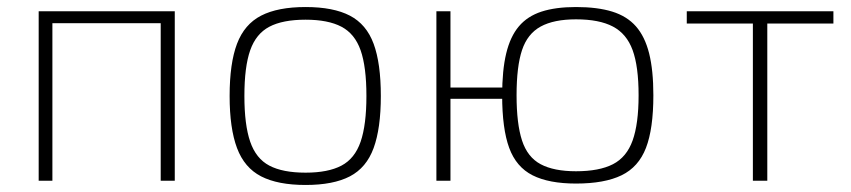

<svg xmlns="http://www.w3.org/2000/svg" viewBox="-20 -514 2419 546"><path d="M477 -482V0H437V-482ZM129 -482V0H90V-482ZM445 -482V-448H124V-482Z M849 -494Q928 -494 975 -469.5Q1022 -445 1042.5 -389.5Q1063 -334 1063 -241Q1063 -149 1042.5 -93Q1022 -37 975 -12.5Q928 12 849 12Q770 12 722.5 -12.5Q675 -37 654 -93Q633 -149 633 -241Q633 -334 654 -389.5Q675 -445 722.5 -469.5Q770 -494 849 -494ZM849 -458Q784 -458 746 -438Q708 -418 691.5 -371Q675 -324 675 -241Q675 -159 691.5 -111Q708 -63 746 -43Q784 -23 849 -23Q913 -23 951 -43Q989 -63 1005.5 -111Q1022 -159 1022 -241Q1022 -324 1005.5 -371Q989 -418 951 -438Q913 -458 849 -458Z M1618 -494Q1679 -494 1721 -481Q1763 -468 1788.5 -439Q1814 -410 1826 -362Q1838 -314 1838 -243Q1838 -148 1817 -93.5Q1796 -39 1747.5 -15.5Q1699 8 1618 8Q1541 8 1494.5 -15.5Q1448 -39 1428 -93.5Q1408 -148 1408 -243Q1408 -314 1419.5 -362Q1431 -410 1455.5 -439Q1480 -468 1520 -481Q1560 -494 1618 -494ZM1261 -482V0H1221V-482ZM1436 -265V-233H1254V-265ZM1618 -459Q1555 -459 1517.5 -438.5Q1480 -418 1464.5 -371.5Q1449 -325 1449 -243Q1449 -162 1464.5 -114.5Q1480 -67 1517.5 -47Q1555 -27 1618 -27Q1684 -27 1723 -47Q1762 -67 1779 -114.5Q1796 -162 1796 -243Q1796 -325 1779 -371.5Q1762 -418 1723 -438.5Q1684 -459 1618 -459Z M2162 -482V0H2121V-482ZM2350 -482V-447H1933V-482Z"/></svg>

Font: Exo 2 ExtraLight
Style: Regular
Weight: 250
Designer: Natanael Gama
Foundry: Natanael Gama
Version: Version 2.010